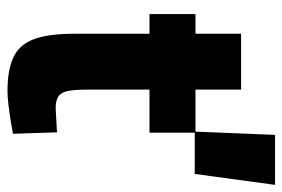

<svg xmlns="http://www.w3.org/2000/svg" viewBox="-144 -618 773 526"><g transform="rotate(90 243.0 -354.5)"><path d="M340 -501 349 -721H486L456 -501ZM229 12Q173 12 138 -3.5Q103 -19 87.5 -58.5Q72 -98 72 -170V-377H18V-503H72V-628H225V-503H343V-377H225V-208Q225 -174 228.5 -155Q232 -136 243 -128Q254 -120 276 -120Q282 -120 295 -121Q308 -122 321.5 -122.5Q335 -123 342 -124L346 -3Q330 0 308.5 3.5Q287 7 265.5 9.5Q244 12 229 12Z"/></g></svg>

Font: Cairo Play ExtraBold
Style: Regular
Weight: 800
Version: Version 3.119